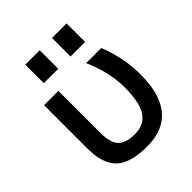

<svg xmlns="http://www.w3.org/2000/svg" viewBox="-208 -866 1002 1002"><g transform="rotate(-45 292.5 -365.0)"><path d="M147.5 -604.5V-741.2H253.9V-604.5ZM344.7 -604.5V-741.2H452.1V-604.5ZM537.1 -281.2Q537.1 10.7 294.9 10.7Q173.8 10.7 120.6 -39.1Q67.4 -88.9 67.4 -201.2V-522.5H172.9V-210.9Q172.9 -139.6 201.2 -109.9Q229.5 -80.1 294.9 -80.1Q363.3 -80.1 397 -127.9Q430.7 -175.8 430.7 -292Q430.7 -402.3 377.9 -522.5H489.3Q537.1 -401.4 537.1 -281.2Z"/></g></svg>

Font: Gen Shin Gothic Medium
Style: Regular
Weight: 500
Designer: [Source Han Sans]
Ryoko NISHIZUKA  (kana & ideographs); Paul D. Hunt (Latin, Greek & Cyrillic); Wenlong ZHANG  (bopomofo
Version: Version 1.002.20150607